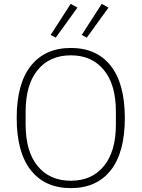

<svg xmlns="http://www.w3.org/2000/svg" viewBox="-20 -957 729 989"><path d="M66 -349Q66 -526 139 -618Q212 -710 345 -710Q478 -710 550.5 -618Q623 -526 623 -349Q623 -172 550.5 -80Q478 12 345 12Q212 12 139 -80Q66 -172 66 -349ZM577 -316V-382Q577 -521 515 -596.5Q453 -672 345 -672Q236 -672 174 -596.5Q112 -521 112 -382V-316Q112 -177 174 -101.5Q236 -26 345 -26Q453 -26 515 -101.5Q577 -177 577 -316ZM379 -918 267 -763 241 -777 344 -937ZM539 -918 427 -763 401 -777 504 -937Z"/></svg>

Font: Anuphan ExtraLight
Style: Regular
Weight: 200
Designer: Cadson Demak
Version: Version 3.001